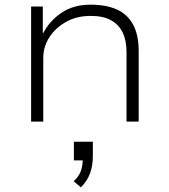

<svg xmlns="http://www.w3.org/2000/svg" viewBox="-20 -520 724 821"><path d="M113 0V-492H163V-379H165Q193 -432 244 -466Q295 -500 367 -500Q433 -500 478.5 -480Q524 -460 548.5 -416Q573 -372 573 -301V0H521V-298Q521 -346 505 -380Q489 -414 455.5 -433Q422 -452 368 -452Q308 -452 262.5 -426.5Q217 -401 191 -360.5Q165 -320 165 -273V0ZM326 281 295 255Q318 234 326 210.5Q334 187 334 158L342 166H296V86H377V147Q377 189 365 221.5Q353 254 326 281Z"/></svg>

Font: Nunito Sans 7pt SemiExpanded ExtraLight
Style: Regular
Weight: 250
Width: 6
Designer: Vernon Adams
Foundry: Vernon Adams
Version: Version 3.101;gftools[0.9.27]